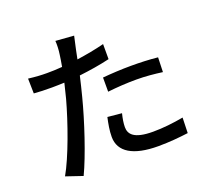

<svg xmlns="http://www.w3.org/2000/svg" viewBox="-140 -972 1279 1185"><g transform="rotate(-20 500.0 -379.5)"><path d="M535 -488V-395C598 -402 659 -406 724 -406C784 -406 843 -400 894 -393L897 -489C840 -495 780 -497 722 -497C658 -497 589 -493 535 -488ZM570 -241 477 -250C468 -209 460 -167 460 -125C460 -26 548 27 711 27C787 27 854 20 909 13L912 -88C846 -76 778 -68 712 -68C584 -68 557 -109 557 -154C557 -179 562 -210 570 -241ZM220 -632C182 -632 147 -634 98 -640L100 -542C136 -539 173 -538 219 -538C244 -538 271 -539 300 -540L276 -443C238 -303 165 -97 106 5L215 42C269 -71 337 -277 373 -418C384 -460 395 -506 405 -549C473 -557 543 -568 606 -583V-682C548 -667 486 -656 425 -647L437 -706C441 -726 450 -767 456 -792L336 -801C338 -779 337 -742 332 -711C330 -692 325 -666 320 -636C285 -633 251 -632 220 -632Z"/></g></svg>

Font: Noto Sans CJK TC Medium
Style: Regular
Weight: 500
Designer: Ryoko NISHIZUKA 西塚涼子 (kana, bopomofo & ideographs); Paul D. Hunt (Latin, Greek & Cyrillic); Sandoll Communications 산돌커뮤니
Foundry: Adobe
Version: Version 2.004;hotconv 1.0.118;makeotfexe 2.5.65603